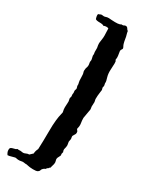

<svg xmlns="http://www.w3.org/2000/svg" viewBox="-207 -764 717 899"><g transform="rotate(30 151.0 -314.5)"><path d="M165 -710Q174.8 -709 179.7 -712.4Q184.6 -715.8 192.4 -713.9Q197.3 -710.9 199.7 -706.1Q202.1 -701.2 207 -698.2Q208 -689.5 210.9 -680.2Q213.9 -670.9 214.8 -662.6Q215.8 -654.3 217.3 -648.4Q218.8 -642.6 220.2 -636.7Q221.7 -630.9 226.1 -623Q230.5 -615.2 226.6 -610.8Q222.7 -606.4 221.7 -599.6Q227.5 -568.4 225.6 -560.1Q223.6 -551.8 226.6 -550.3Q229.5 -548.8 229.5 -536.1Q229.5 -523.4 228 -501.5Q226.6 -479.5 232.4 -460.4Q238.3 -441.4 237.3 -437.5Q236.3 -433.6 238.3 -426.8Q240.2 -419.9 238.8 -416.5Q237.3 -413.1 237.3 -409.2L240.2 -398.4L238.3 -384.8Q235.4 -365.2 235.4 -346.7Q238.3 -335 238.3 -332L237.3 -307.6L239.3 -293L230.5 -242.2Q230.5 -228.5 232.9 -214.4Q235.4 -200.2 230.5 -184.6Q231.4 -178.7 234.9 -176.3Q238.3 -173.8 238.3 -166Q238.3 -158.2 232.4 -150.9Q226.6 -143.6 228 -137.7Q229.5 -131.8 229.5 -127L226.6 -111.3L229.5 -93.8Q229.5 -84 226.6 -74.7Q223.6 -65.4 228.5 -55.7Q224.6 -43.9 226.6 -41Q228.5 -37.1 221.7 -25.9Q214.8 -14.6 218.3 -5.4Q221.7 3.9 219.7 13.7L214.8 31.2Q214.8 34.2 213.9 36.1Q207 41 207.5 42Q208 43 206.1 43.9Q199.2 47.9 199.2 49.3Q199.2 50.8 197.3 52.7Q187.5 57.6 186 59.6Q184.6 61.5 182.1 64Q179.7 66.4 178.7 71.3Q177.7 76.2 170.9 80.6Q164.1 85 145.5 84.5Q127 84 117.7 81.5Q108.4 79.1 105.5 79.6Q102.5 80.1 95.2 78.6Q87.9 77.1 80.1 79.1Q72.3 81.1 64 80.6Q55.7 80.1 52.2 78.6Q48.8 77.1 33.2 82Q17.6 86.9 9.8 86.9Q-2.9 69.3 2.9 52.7Q9.8 46.9 20 45.4Q30.3 43.9 37.1 38.1Q42 40 46.9 39.1Q51.8 38.1 61 40Q70.3 42 79.1 37.6Q87.9 33.2 96.7 33.2L112.3 18.6Q112.3 5.9 120.1 -9.8Q122.1 -57.6 122.1 -100.6Q122.1 -143.6 125 -168Q127.9 -192.4 130.4 -200.2Q132.8 -208 133.8 -215.8L130.9 -231.4Q129.9 -242.2 130.9 -252.4Q131.8 -262.7 131.8 -273.4Q128.9 -288.1 128.9 -290L131.8 -300.8Q129.9 -312.5 131.3 -315.9Q132.8 -319.3 131.3 -326.2Q129.9 -333 132.8 -338.9Q135.7 -344.7 132.8 -351.1Q129.9 -357.4 130.9 -361.8Q131.8 -366.2 129.4 -373.5Q127 -380.9 127 -400.4Q127 -419.9 124 -426.8Q121.1 -433.6 124 -449.2Q129.9 -462.9 127.4 -474.1Q125 -485.4 126.5 -489.3Q127.9 -493.2 127 -498L123 -516.6Q125 -523.4 122.1 -536.1V-557.6Q119.1 -572.3 119.1 -579.6Q119.1 -586.9 120.6 -594.7Q122.1 -602.5 123 -613.3Q124 -624 123 -637.2Q122.1 -650.4 122.1 -663.1Q117.2 -666 108.9 -665.5Q100.6 -665 95.7 -662.1Q90.8 -667 72.8 -667Q54.7 -667 49.8 -671.9Q43.9 -689.5 46.9 -697.3Q51.8 -698.2 56.6 -701.2Q61.5 -704.1 68.8 -702.6Q76.2 -701.2 80.6 -702.6Q85 -704.1 91.3 -705.6Q97.7 -707 115.2 -705.1Q157.2 -702.1 165 -710Z"/></g></svg>

Font: Mountains of Christmas
Style: Bold
Weight: 700
Designer: Crystal Kluge
Foundry: Font Diner, Inc DBA Tart Workshop
Version: Version 1.002